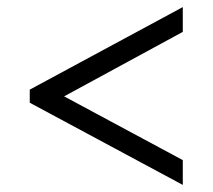

<svg xmlns="http://www.w3.org/2000/svg" viewBox="-20 -629 601 542"><path d="M496 -107V-177L161 -357L496 -539V-609L64 -376V-339Z"/></svg>

Font: Noto Serif Georgian Medium
Style: Regular
Weight: 500
Designer: Monotype Design Team, Akaki Razmadze
Foundry: Google LLC
Version: Version 2.003